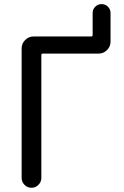

<svg xmlns="http://www.w3.org/2000/svg" viewBox="-20 -932 604 932"><path d="M516.6 -729.5Q516.6 -706.1 499.5 -689Q482.4 -671.9 459 -671.9H187.5Q180.7 -671.9 180.7 -664.1V-68.4Q180.7 -48.8 166.5 -34.7Q152.3 -20.5 132.8 -20.5Q113.3 -20.5 99.1 -34.7Q85 -48.8 85 -68.4V-697.3Q85 -720.7 102.1 -737.8Q119.1 -754.9 142.6 -754.9H421.9Q429.7 -754.9 429.7 -761.7V-869.1Q429.7 -886.7 442.4 -899.4Q455.1 -912.1 473.1 -912.1Q491.2 -912.1 503.9 -899.4Q516.6 -886.7 516.6 -869.1Z"/></svg>

Font: Gen Jyuu Gothic P Regular
Style: Regular
Weight: 400
Designer: [Source Han Sans]
Ryoko NISHIZUKA  (kana & ideographs); Paul D. Hunt (Latin, Greek & Cyrillic); Wenlong ZHANG  (bopomofo
Version: Version 1.002.20150607